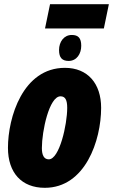

<svg xmlns="http://www.w3.org/2000/svg" viewBox="-20 -887 540 917"><path d="M195 -751H476L500 -867H219ZM308 -596C347 -596 368 -631 368 -668C368 -705 354 -720 323 -720C285 -720 262 -687 262 -648C262 -611 277 -596 308 -596ZM194 10C387 10 463 -216 463 -372C463 -488 399 -563 290 -563C89 -563 18 -326 18 -181C18 -62 83 10 194 10ZM213 -126C190 -126 180 -146 180 -180C180 -261 215 -427 269 -427C292 -427 301 -409 301 -372C301 -292 264 -126 213 -126Z"/></svg>

Font: Noto Sans UI Condensed Black
Style: Italic
Weight: 900
Width: 3
Italic angle: -192°
Designer: Monotype Design Team
Foundry: Monotype Imaging Inc.
Version: Version 1.901